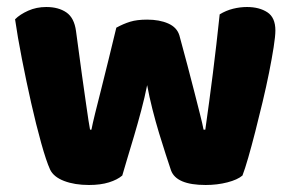

<svg xmlns="http://www.w3.org/2000/svg" viewBox="-20 -516 831 548"><path d="M329 -15Q315 -3 291 4.5Q267 12 234 12Q193 12 163 0.5Q133 -11 123 -32Q112 -56 97.5 -108Q83 -160 69 -222Q55 -284 42.5 -348Q30 -412 23 -461Q37 -475 60.5 -485.5Q84 -496 112 -496Q147 -496 169.5 -480.5Q192 -465 197 -427Q207 -351 214 -301.5Q221 -252 225.5 -220.5Q230 -189 232.5 -172.5Q235 -156 237 -146H241Q244 -162 251.5 -192.5Q259 -223 269 -262Q279 -301 290 -346.5Q301 -392 312 -437Q332 -448 351.5 -454Q371 -460 400 -460Q435 -460 460 -449Q485 -438 492 -415Q504 -371 515 -329.5Q526 -288 535 -252.5Q544 -217 551 -189.5Q558 -162 561 -146H566Q577 -223 587.5 -306Q598 -389 607 -475Q625 -486 645 -491Q665 -496 685 -496Q720 -496 743 -481Q766 -466 766 -429Q766 -413 761 -381Q756 -349 748 -309Q740 -269 729.5 -225Q719 -181 708.5 -140Q698 -99 688.5 -66Q679 -33 672 -15Q658 -3 629 4.5Q600 12 567 12Q483 12 468 -30Q462 -48 453 -75.5Q444 -103 434 -136Q424 -169 415 -204.5Q406 -240 400 -273Q393 -238 383 -200.5Q373 -163 362.5 -127.5Q352 -92 343 -62.5Q334 -33 329 -15Z"/></svg>

Font: Baloo Bhaina
Style: Regular
Weight: 400
Designer: Manish Minz, Shuchita Grover and Ek Type
Foundry: Ek Type
Version: Version 1.443;PS 1.000;hotconv 16.6.51;makeotf.lib2.5.65220;